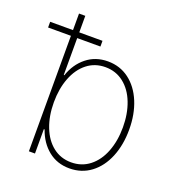

<svg xmlns="http://www.w3.org/2000/svg" viewBox="-152 -811 847 926"><g transform="rotate(20 272.0 -348.0)"><path d="M95.7 -592.8H-21.5V-622.1H95.7V-707H127.9V-622.1H247.1V-592.8H127.9V-403.3H130.9Q151.4 -464.4 197.3 -501.2Q243.2 -538.1 306.6 -538.1Q368.7 -538.1 415.8 -502.7Q462.9 -467.3 488.8 -404.8Q514.6 -342.3 514.6 -263.7Q514.6 -184.6 489 -122.3Q463.4 -60.1 416.3 -24.7Q369.1 10.7 306.6 10.7Q243.2 10.7 197.8 -26.1Q152.3 -63 130.9 -125H127V0H95.7ZM304.7 -19.5Q358.9 -19.5 399.2 -51.3Q439.5 -83 460.9 -138.4Q482.4 -193.8 482.4 -263.7Q482.4 -333 460.9 -388.7Q439.5 -444.3 398.9 -476.1Q358.4 -507.8 304.7 -507.8Q251 -507.8 210.9 -476.3Q170.9 -444.8 149.4 -389.2Q127.9 -333.5 127.9 -263.7Q127.9 -193.8 149.4 -138.2Q170.9 -82.5 210.9 -51Q251 -19.5 304.7 -19.5Z"/></g></svg>

Font: Pretendard GOV Thin
Style: Regular
Weight: 100
Designer: Base glyphs from Inter by Rasmus Andersson; Hangeul glyphs from Noto Sans CJK(Source Han Sans) by Jang Soo-young and Kan
Foundry: Kil Hyung-jin
Version: Version 1.309